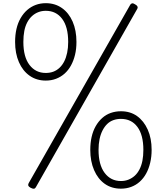

<svg xmlns="http://www.w3.org/2000/svg" viewBox="-20 -1168 1051 1208"><path d="M268 -661Q210 -661 166.5 -691.5Q123 -722 99 -777Q75 -832 75 -904Q75 -948 83.5 -985.5Q92 -1023 109.5 -1053.5Q127 -1084 151 -1105Q175 -1126 204.5 -1137Q234 -1148 268 -1148Q326 -1148 369.5 -1117.5Q413 -1087 437 -1032Q461 -977 461 -904Q461 -860 452 -823Q443 -786 426.5 -756Q410 -726 386.5 -705Q363 -684 333 -672.5Q303 -661 268 -661ZM268 -709Q294 -709 315.5 -717Q337 -725 354.5 -741.5Q372 -758 384 -781.5Q396 -805 402.5 -836Q409 -867 409 -904Q409 -999 371 -1049.5Q333 -1100 268 -1100Q243 -1100 221 -1091.5Q199 -1083 181.5 -1067Q164 -1051 151.5 -1027.5Q139 -1004 133 -973.5Q127 -943 127 -904Q127 -810 165.5 -759.5Q204 -709 268 -709ZM205 11Q200 19 192.5 19.5Q185 20 172 13Q160 6 158 0Q156 -6 160 -15L800 -1139Q805 -1146 812 -1147Q819 -1148 831 -1140Q842 -1134 845 -1127Q848 -1120 844 -1113ZM741 19Q682 19 639 -11.5Q596 -42 572 -97.5Q548 -153 548 -225Q548 -269 556.5 -306.5Q565 -344 582 -374Q599 -404 623 -425.5Q647 -447 677 -457.5Q707 -468 741 -468Q800 -468 842.5 -437.5Q885 -407 909.5 -352.5Q934 -298 934 -225Q934 -182 925 -144Q916 -106 899.5 -76Q883 -46 859 -24.5Q835 -3 805 8Q775 19 741 19ZM741 -29Q767 -29 789 -38Q811 -47 828 -62.5Q845 -78 857.5 -102Q870 -126 876 -156.5Q882 -187 882 -225Q882 -319 844.5 -369.5Q807 -420 741 -420Q715 -420 693 -412Q671 -404 654.5 -388Q638 -372 625.5 -348Q613 -324 606.5 -293Q600 -262 600 -225Q600 -131 638.5 -80Q677 -29 741 -29Z"/></svg>

Font: Playwrite CL ExtraLight
Style: Regular
Weight: 200
Designer: Veronika Burian, José Scaglione
Foundry: TypeTogether
Version: Version 1.002